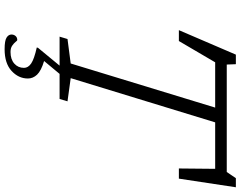

<svg xmlns="http://www.w3.org/2000/svg" viewBox="-123 -663 1018 812"><g transform="rotate(90 386.0 -257.0)"><path d="M188 232.5Q152 232.5 139 224.2Q126 216 126 203.5Q126 193.5 132.2 186.2Q138.5 179 149 179Q152 179 157.2 186Q162.5 193 172.8 200.2Q183 207.5 200 207.5Q231 207.5 249 191.5Q267 175.5 267 150.5Q267 133 248.5 120.2Q230 107.5 181 96.5L182 91.5L257.5 0H135L145 -33.5L248.5 -47L435 -658H243.5L153.5 -504.5H107.5L211 -745.5H251.5L253 -707H707.5L733.5 -745.5H772L735.5 -504.5H692.5L694 -658H497.5L310.5 -47L408.5 -33.5L398.5 0H292.5L238 65.5Q279.5 78 295.8 95.2Q312 112.5 312 134Q312 173.5 280 203Q248 232.5 188 232.5Z"/></g></svg>

Font: Newsreader 6pt Light
Style: Italic
Weight: 300
Italic angle: -17°
Designer: Hugues Gentile
Foundry: Production Type
Version: Version 1.003; ttfautohint (v1.8.3)